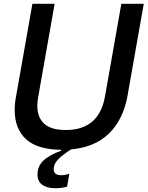

<svg xmlns="http://www.w3.org/2000/svg" viewBox="-20 -783 783 1019"><path d="M624 -763H743L656 -270Q633 -148 559 -75Q485 -2 357 10Q309 41 287 64.5Q265 88 265 114Q265 147 305 147Q325 147 348 139L336 208Q305 216 274 216Q229 216 204 197.5Q179 179 179 145Q179 99 210 69.5Q241 40 304 17L305 12Q179 11 118.5 -44Q58 -99 58 -199Q58 -235 65 -270L152 -763H270L183 -270Q178 -243 178 -222Q178 -160 214.5 -126.5Q251 -93 329 -93Q505 -93 537 -270Z"/></svg>

Font: Open Sauce One Medium Italic
Style: Regular
Weight: 500
Italic angle: -10°
Designer: Alfredo Marco Pradil
Foundry: Creative Sauce Fz LLC
Version: Version 1.477